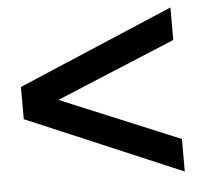

<svg xmlns="http://www.w3.org/2000/svg" viewBox="-45 -607 690 653"><g transform="rotate(-5 300.0 -280.0)"><path d="M30 -225V-335L560 -560V-449L153 -280L560 -111V0Z"/></g></svg>

Font: Tektur Medium
Style: Regular
Weight: 500
Designer: Adam Jagosz
Foundry: Adam Jagosz
Version: Version 1.005;gftools[0.9.30]